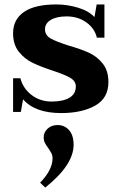

<svg xmlns="http://www.w3.org/2000/svg" viewBox="-20 -500 541 866"><path d="M84 -52 74 5H39V-147H72Q84 -101 122.5 -71.5Q161 -42 213 -42Q264 -42 293 -59Q322 -76 322 -110Q322 -134 297.5 -148.5Q273 -163 219 -181Q164 -199 127.5 -216.5Q91 -234 65 -266.5Q39 -299 39 -350Q39 -412 88 -446Q137 -480 235 -480Q283 -480 331.5 -465.5Q380 -451 406 -423L416 -480H451V-330H417Q407 -372 369.5 -399Q332 -426 280 -426Q236 -426 209.5 -410.5Q183 -395 183 -368Q183 -341 208.5 -326.5Q234 -312 291 -294Q347 -278 382.5 -261.5Q418 -245 443.5 -213Q469 -181 469 -130Q469 -57 409 -23.5Q349 10 256 10Q138 10 84 -52ZM161 324Q217 266 217 214Q217 201 212 191.5Q207 182 197 167Q187 154 182 143.5Q177 133 177 120Q177 97 194.5 80.5Q212 64 240 64Q271 64 291.5 87Q312 110 312 153Q312 244 184 346Z"/></svg>

Font: Taviraj DemiBold
Style: Regular
Weight: 600
Designer: Katatrad Team
Foundry: CadsonDemak
Version: Version 1.030